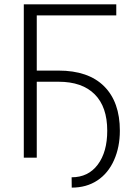

<svg xmlns="http://www.w3.org/2000/svg" viewBox="-20 -731 617 890"><path d="M519 -659.7H150.4V-403.8H251Q389.6 -403.8 462.6 -331.1Q535.6 -258.3 535.6 -125Q535.6 -49.3 508.5 11.5Q481.4 72.3 431.2 105.5Q380.9 138.7 312.5 138.7L312 90.8Q389.2 90.8 433.1 32.2Q477.1 -26.4 477.1 -125Q477.1 -235.8 418.9 -293.9Q360.8 -352.1 251.5 -352.1H150.4V0H90.3V-710.9H519Z"/></svg>

Font: RobotoInd Light
Style: Regular
Weight: 300
Designer: Google
Version: Version 2.001151; 2014